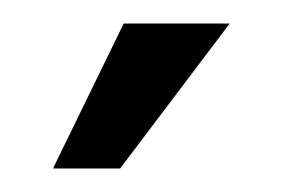

<svg xmlns="http://www.w3.org/2000/svg" viewBox="-20 -675 240 163"><path d="M175 -655 82 -532H25L85 -655Z"/></svg>

Font: TajawalTap Med
Style: Regular
Weight: 500
Designer: Boutros Fonts
Foundry: Created by Boutros International 2017
Version: Version 2.700